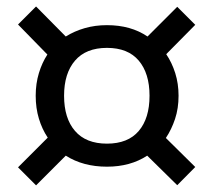

<svg xmlns="http://www.w3.org/2000/svg" viewBox="-20 -645 655 590"><path d="M90.8 -625.1 182.1 -532.8Q208.2 -549.2 240.3 -558.5Q272.3 -567.7 308.7 -567.7Q382.1 -567.7 433.3 -532.8L524.6 -624.1L580 -568.7L490.8 -478.5Q508.2 -452.8 518.5 -420.3Q528.7 -387.7 528.7 -350.8Q528.7 -311.8 517.9 -279.5Q507.2 -247.2 489.7 -221L580 -131.8L524.6 -75.9L432.3 -166.7Q380.5 -132.8 308.7 -132.8Q235.4 -132.8 182.1 -166.7L90.8 -75.4L35.4 -130.8L126.7 -222.1Q109.2 -248.2 99.5 -280.5Q89.7 -312.8 89.7 -350.8Q89.7 -388.2 99.5 -420.3Q109.2 -452.3 125.6 -477.4L35.4 -569.7ZM308.7 -497.9Q244.1 -497.9 210.5 -458.7Q176.9 -419.5 176.9 -350.8Q176.9 -281.5 210.5 -242.6Q244.1 -203.6 308.7 -203.6Q373.3 -203.6 406.4 -242.6Q439.5 -281.5 439.5 -350.8Q439.5 -419.5 406.4 -458.7Q373.3 -497.9 308.7 -497.9Z"/></svg>

Font: FiraCode Nerd Font
Style: Regular
Weight: 400
Designer: Carrois Corporate, Edenspiekermann AG, Nikita Prokopov
Foundry: Carrois Corporate, Edenspiekermann AG, Nikita Prokopov
Version: Version 6.002;Nerd Fonts 2.1.0